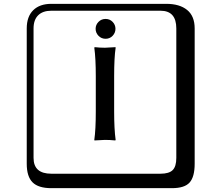

<svg xmlns="http://www.w3.org/2000/svg" viewBox="-20 -774 1140 1006"><path d="M496.1 -586.4Q481 -602.1 481 -623Q481 -644 496.1 -659.4Q511.2 -674.8 533.2 -674.8Q555.2 -674.8 570.1 -659.4Q585 -644 585 -623Q585 -602.1 570.1 -586.4Q555.2 -570.8 533.2 -570.8Q511.2 -570.8 496.1 -586.4ZM481.9 -374Q481.9 -468.3 474.1 -523.9L476.1 -526.9Q503.9 -523.9 529.8 -523.9Q529.8 -523.9 585 -526.9L585.9 -523.9Q578.1 -472.2 578.1 -374V-190.9Q578.1 -96.7 585.9 -41L584 -38.1Q556.2 -41 529.8 -41Q529.8 -41 475.1 -38.1L474.1 -41Q481.9 -94.2 481.9 -190.9ZM249 -717.8Q204.1 -717.8 179.9 -693.8Q155.8 -669.9 155.8 -625V53.2Q155.8 136.2 249 136.2H820.8Q865.7 136.2 884.8 117.2Q903.8 98.1 903.8 53.2V-625Q903.8 -717.8 820.8 -717.8ZM1000 84Q1000 152.8 973.4 182.4Q946.8 211.9 880.9 211.9H249Q181.2 211.9 150.6 181.4Q120.1 150.9 120.1 84V-625Q120.1 -687 154.1 -720.5Q188 -753.9 249 -753.9H851.1Q920.9 -753.9 960.4 -721.9Q1000 -689.9 1000 -625Z"/></svg>

Font: Linux Biolinum Keyboard O
Style: Regular
Weight: 700
Designer: Philipp H. Poll
Foundry: Philipp H. Poll
Version: Version 0.6.1